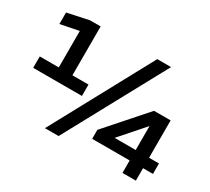

<svg xmlns="http://www.w3.org/2000/svg" viewBox="-143 -996 1361 1242"><g transform="rotate(30 537.5 -375.0)"><path d="M287 -750V-350H185V-727L238 -668L48 -630V-716L208 -750ZM43 -385H407V-300H43ZM710 -750H813L406 0H304ZM983 -450V0H883V-407L934 -408L694 -135L676 -171H1057V-93H603V-160L859 -450Z"/></g></svg>

Font: Bounded
Style: Regular
Weight: 400
Designer: Vlad Churkin
Version: Version 1.0